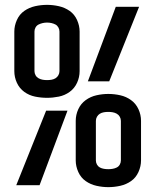

<svg xmlns="http://www.w3.org/2000/svg" viewBox="-20 -763 640 791"><path d="M174 -360Q149 -360 124.5 -365Q100 -370 80 -384.5Q60 -399 49.5 -422Q39 -445 39 -470V-633Q39 -657 49.5 -680.5Q60 -704 80 -718Q100 -732 124.5 -737.5Q149 -743 174 -743Q198 -743 222.5 -737.5Q247 -732 267 -718Q287 -704 297.5 -680.5Q308 -657 308 -633V-470Q308 -445 297.5 -422Q287 -399 267 -384.5Q247 -370 222.5 -365Q198 -360 174 -360ZM342 -428 457 -735H553L430 -428ZM174 -433Q183 -433 192 -434.5Q201 -436 208.5 -440.5Q216 -445 220.5 -453Q225 -461 225 -470V-633Q225 -642 220.5 -650Q216 -658 208.5 -662Q201 -666 192 -668Q183 -670 174 -670Q165 -670 156 -668Q147 -666 139 -662Q131 -658 126.5 -650Q122 -642 122 -633V-470Q122 -461 126.5 -453Q131 -445 139 -440.5Q147 -436 156 -434.5Q165 -433 174 -433ZM426 8Q402 8 377.5 2.5Q353 -3 333 -17Q313 -31 302.5 -54.5Q292 -78 292 -102V-265Q292 -290 302.5 -313Q313 -336 333 -350.5Q353 -365 377.5 -370.5Q402 -376 426 -376Q451 -376 475.5 -370.5Q500 -365 520 -350.5Q540 -336 550.5 -313Q561 -290 561 -265V-102Q561 -78 550.5 -54.5Q540 -31 520 -17Q500 -3 475.5 2.5Q451 8 426 8ZM47 0 170 -307H258L143 0ZM426 -66Q435 -66 444 -67.5Q453 -69 461 -73Q469 -77 473.5 -85Q478 -93 478 -102V-265Q478 -274 473.5 -282Q469 -290 461 -294.5Q453 -299 444 -300.5Q435 -302 426 -302Q417 -302 408 -300.5Q399 -299 391.5 -294.5Q384 -290 379.5 -282Q375 -274 375 -265V-102Q375 -93 379.5 -85Q384 -77 391.5 -73Q399 -69 408 -67.5Q417 -66 426 -66Z"/></svg>

Font: Iosevka Plex Etoile
Style: Regular
Weight: 400
Designer: Belleve Invis
Foundry: Belleve Invis
Version: Version 25.1.1; ttfautohint (v1.8.4)